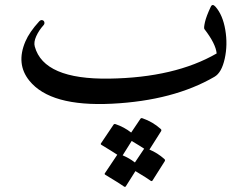

<svg xmlns="http://www.w3.org/2000/svg" viewBox="-20 -398 966 749"><path d="M820.8 -371.6Q849.1 -339.4 858.9 -281.5Q868.7 -223.6 856.7 -169.2Q844.7 -114.7 816.9 -98.6Q656.7 -5.4 416.7 6.6Q176.8 18.6 94.7 -83Q41.5 -148.4 79.1 -236.3Q94.7 -272.9 132.8 -314.5Q139.2 -321.3 145.5 -319.3Q151.9 -317.4 153.1 -311Q154.3 -304.7 149.9 -299.8Q131.8 -279.8 121.3 -256.6Q110.8 -233.4 115.7 -216.3Q150.9 -87.4 406.5 -91.3Q662.1 -95.2 825.2 -189.5Q821.8 -227.1 777.3 -284.7Q774.4 -288.6 779.5 -311.5Q784.7 -334.5 802.2 -371.6Q808.6 -385.3 820.8 -371.6ZM422.9 88.4Q425.3 84.5 431.2 86.4Q464.4 97.7 491.7 119.1L527.8 65.4Q530.3 61.5 536.1 63.5Q575.7 77.1 606.9 105Q611.3 108.9 608.4 113.8L563 185.5Q594.7 198.7 621.1 222.2Q625.5 226.1 622.6 231L574.7 306.6Q571.8 311 564.9 305.2Q558.6 299.8 508.3 269.5L470.7 329.1Q467.8 333.5 460.7 327.6Q453.6 321.8 390.6 283.7Q386.7 281.2 389.2 277.8L437.5 205.6Q421.4 194.8 375.5 167Q371.6 164.6 374 161.1ZM506.3 235.8 542 182.6Q542 182.6 542.5 182.1Q528.8 172.9 493.7 151.9L458.5 208Q484.4 218.8 506.3 235.8Z"/></svg>

Font: Amiri
Style: Regular
Weight: 400
Designer: Khaled Hosny
Version: Version 000.108